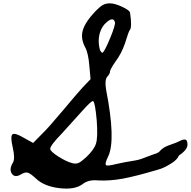

<svg xmlns="http://www.w3.org/2000/svg" viewBox="-20 -1040 1140 1147"><path d="M1100 -177Q1101 -146 1049 -111Q1038 -86 1008 -67Q959 -35 922 -26Q787 14 712 27.5Q637 41 570 38Q551 36 537.5 37Q524 38 513.5 40.5Q503 43 492.5 48Q482 53 472 61Q425 95 334 84Q243 73 194 26Q162 -4 145.5 -8.5Q129 -13 105 2Q68 24 50.5 -3Q33 -30 58 -70Q71 -94 56 -159.5Q41 -225 54 -237Q67 -249 120 -218L178 -186L230 -239Q267 -274 357 -381.5Q447 -489 474 -518L521 -567L514 -644Q508 -722 489 -757Q460 -811 475 -860Q489 -909 553 -976Q578 -1001 595 -1010.5Q612 -1020 637 -1020Q666 -1020 710.5 -999Q755 -978 757 -964Q770 -875 755 -860Q748 -851 727 -782Q705 -718 669 -671Q637 -624 637 -612Q637 -599 621 -582Q604 -562 614 -503Q673 -202 626 -105Q604 -60 614 -53Q622 -47 674 -60Q715 -70 791 -82Q808 -85 826.5 -91.5Q845 -98 865 -106Q885 -114 900 -119Q919 -124 925 -129Q929 -131 932.5 -134.5Q936 -138 938.5 -141Q941 -144 945 -147.5Q949 -151 952 -153Q965 -164 1000 -176Q1035 -188 1046 -194Q1057 -200 1065 -203Q1073 -206 1082 -206.5Q1091 -207 1095.5 -199.5Q1100 -192 1100 -177ZM558 -319Q548 -431 536 -436Q526 -439 471 -377Q431 -332 349 -242Q280 -171 280 -151Q280 -136 327.5 -105.5Q375 -75 413 -65Q434 -60 449 -66.5Q464 -73 493 -99Q543 -146 554 -184Q565 -222 558 -319ZM592 -725Q604 -730 638.5 -813.5Q673 -897 666 -909Q656 -941 617 -907Q590 -885 578 -848Q562 -798 577 -742Q585 -725 592 -725Z"/></svg>

Font: Beth Ellen
Style: Regular
Weight: 400
Designer: Alyson Diaz
Version: Version 2.000